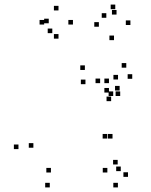

<svg xmlns="http://www.w3.org/2000/svg" viewBox="-20 -795 660 837"><path d="M447.5 -191V-211H427.5V-191ZM470.5 -191V-211H450.5V-191ZM504 -376.5V-396.5H484V-376.5ZM473.5 -376.5V-396.5H453.5V-376.5ZM202 -43V-63H182V-43ZM125.5 -151V-171H105.5V-151ZM352.5 -428V-448H332.5V-428ZM455 -391.5V-411.5H435V-391.5ZM455 -432.5V-452.5H435V-432.5ZM416.5 -432.5V-452.5H396.5V-432.5ZM464.5 -354V-374H444.5V-354ZM501.5 -400.5V-420.5H481.5V-400.5ZM350 -490V-510H330V-490ZM60.5 -145V-165H40.5V-145ZM197 22V2H177V22ZM538 -24V-44H518V-24ZM493 -78V-98H473V-78ZM506.5 -49V-69H486.5V-49ZM556.5 -451.5V-471.5H536.5V-451.5ZM530.5 -500V-520H510.5V-500ZM494.5 -448.5V-468.5H474.5V-448.5ZM448 -43V-63H428V-43ZM494 22V2H474V22ZM477 -620V-640H457V-620ZM548.5 -686V-706H528.5V-686ZM482.5 -755V-775H462.5V-755ZM443.5 -717.5V-737.5H423.5V-717.5ZM488 -731.5V-751.5H468V-731.5ZM411 -678.5V-698.5H391V-678.5ZM298 -688V-708H278V-688ZM235 -749.5V-769.5H215V-749.5ZM172.5 -688V-708H152.5V-688ZM208 -650.5V-670.5H188V-650.5ZM192.5 -693.5V-713.5H172.5V-693.5ZM235 -626.5V-646.5H215V-626.5Z"/></svg>

Font: Monaspace Radon Dots Var
Style: Regular
Weight: 400
Designer: Riley Cran and the Lettermatic Team
Version: Version 1.100 (Monaspace Radon Dots)